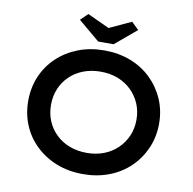

<svg xmlns="http://www.w3.org/2000/svg" viewBox="-95 -998 1112 1104"><g transform="rotate(10 460.5 -446.0)"><path d="M460 10Q377 10 307.5 -17Q238 -44 186 -93Q134 -142 106 -208Q78 -274 78 -351Q78 -428 106 -494Q134 -560 186 -609Q238 -658 307.5 -685Q377 -712 460 -712Q543 -712 613 -685Q683 -658 734 -608.5Q785 -559 813.5 -493.5Q842 -428 842 -351Q842 -275 813.5 -209Q785 -143 734 -93.5Q683 -44 613 -17Q543 10 460 10ZM460 -114Q515 -114 560.5 -131.5Q606 -149 639.5 -181.5Q673 -214 691.5 -257Q710 -300 710 -351Q710 -402 691.5 -445Q673 -488 639.5 -520.5Q606 -553 560.5 -570.5Q515 -588 460 -588Q406 -588 360 -570.5Q314 -553 280.5 -520.5Q247 -488 229 -445Q211 -402 211 -351Q211 -300 229 -257Q247 -214 280.5 -181.5Q314 -149 360 -131.5Q406 -114 460 -114ZM415 -756 290 -861 332 -902 475 -836H445L588 -902L630 -861L505 -756Z"/></g></svg>

Font: Lexend Exa Medium
Style: Regular
Weight: 500
Designer: Bonnie Shaver-Troup, Thomas Jockin
Foundry: Lexend
Version: Version 1.007